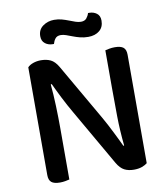

<svg xmlns="http://www.w3.org/2000/svg" viewBox="-89 -881 842 962"><g transform="rotate(-10 332.5 -399.5)"><path d="M583 -14Q572 -5 555 1Q538 7 515 7Q487 7 466.5 -3.5Q446 -14 429 -43L264 -330Q253 -349 241.5 -370Q230 -391 219.5 -412Q209 -433 199.5 -452.5Q190 -472 183 -487L178 -486Q183 -434 185 -374.5Q187 -315 187 -262V-1Q180 1 166.5 3.5Q153 6 139 6Q109 6 95.5 -5Q82 -16 82 -42V-590Q92 -601 110.5 -607.5Q129 -614 150 -614Q178 -614 199 -604Q220 -594 237 -565L403 -277Q414 -258 425 -237Q436 -216 446.5 -195Q457 -174 466.5 -154.5Q476 -135 483 -120L487 -121Q479 -197 478 -271.5Q477 -346 477 -417V-607Q485 -609 498 -611.5Q511 -614 526 -614Q556 -614 569.5 -603Q583 -592 583 -566ZM250 -802Q271 -802 289 -797Q307 -792 323.5 -785.5Q340 -779 354.5 -774Q369 -769 382 -769Q401 -769 410.5 -780.5Q420 -792 424 -806H430Q452 -806 468 -794Q484 -782 484 -757Q484 -724 462 -706Q440 -688 405 -688Q383 -688 363.5 -693Q344 -698 327.5 -704.5Q311 -711 296.5 -716Q282 -721 270 -721Q251 -721 242 -709.5Q233 -698 229 -683H223Q201 -683 184.5 -695.5Q168 -708 168 -733Q168 -766 193 -784Q218 -802 250 -802Z"/></g></svg>

Font: Baloo Bhai 2 Medium
Style: Regular
Weight: 500
Designer: Supriya Tembe, Noopur Datye and Ek Type
Foundry: Ek Type
Version: Version 1.640;PS 1.000;hotconv 16.6.51;makeotf.lib2.5.65220;